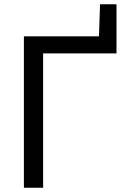

<svg xmlns="http://www.w3.org/2000/svg" viewBox="-20 -884 608 904"><path d="M92.5 0V-713H446L451 -864H528.5V-632.5H183V0Z"/></svg>

Font: Commissioner
Style: Regular
Weight: 400
Designer: Kostas Bartsokas
Foundry: Kostas Bartsokas
Version: Version 1.000; ttfautohint (v1.8.3)